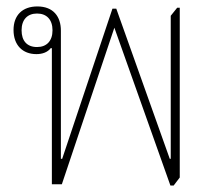

<svg xmlns="http://www.w3.org/2000/svg" viewBox="-20 -572 675 596"><path d="M509 4H519L538 -21V-548H530L510 -523V-79H507L341 -545H329L173 -79H169V-477C169 -520 146 -552 96 -552C50 -552 22 -525 22 -479C22 -432 50 -404 93 -404C112 -404 128 -410 138 -423L141 -422V0H172L335 -486ZM95 -426C64 -426 47 -445 47 -478C47 -511 65 -530 95 -530C125 -530 143 -511 143 -478C143 -445 125 -426 95 -426Z"/></svg>

Font: Noto Serif Thai SemiCondensed Thin
Style: Regular
Weight: 100
Width: 4
Designer: Monotype Design Team
Foundry: Monotype Imaging Inc.
Version: Version 2.002